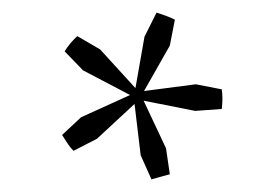

<svg xmlns="http://www.w3.org/2000/svg" viewBox="-20 -702 430 303"><path d="M193 -548 111 -591 82 -621Q90 -634 102 -645L138 -624L201 -555ZM96 -464Q91 -469 87 -475Q83 -481 78 -489L108 -517L194 -556L201 -546L133 -483ZM219 -419 202 -457 191 -549 202 -553 242 -468 248 -427Q241 -425 233.5 -423Q226 -421 219 -419ZM288 -527 197 -545V-557L289 -569L330 -561Q332 -547 330 -530ZM202 -549 192 -553 208 -644 227 -682Q234 -680 242 -677Q250 -674 256 -671L248 -630Z"/></svg>

Font: Piazzolla Thin ExtraLight
Style: Regular
Weight: 250
Version: Version 2.005